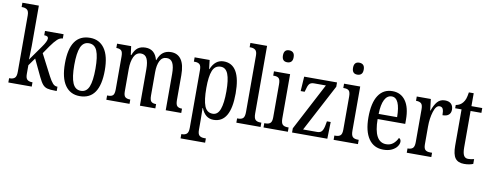

<svg xmlns="http://www.w3.org/2000/svg" viewBox="-76 -1163 4614 1802"><g transform="rotate(10 2231.0 -262.0)"><path d="M14 -41H22Q51 -41 67.5 -55.5Q84 -70 84 -113V-651Q84 -691 67 -705Q50 -719 22 -719H14V-760H171V-375Q171 -355 168 -265L167 -245L266 -385Q308 -443 308 -471Q308 -495 269 -495V-536H446V-495Q419 -495 394 -472Q369 -449 335 -401L284 -327L388 -126Q411 -82 429.5 -61.5Q448 -41 471 -41H475V0H463Q411 0 385 -7Q359 -14 341 -34.5Q323 -55 300 -103L223 -265L171 -192V-108Q171 -68 187.5 -54.5Q204 -41 233 -41H237V0H14Z M506 -269Q506 -546 698 -546Q787 -546 836.5 -476Q886 -406 886 -269Q886 10 695 10Q605 10 555.5 -60.5Q506 -131 506 -269ZM797 -269Q797 -384 774 -439Q751 -494 696 -494Q642 -494 618.5 -439Q595 -384 595 -269Q595 -153 619 -97Q643 -41 697 -41Q751 -41 774 -97Q797 -153 797 -269Z M948 -41H960Q990 -41 1004 -55Q1018 -69 1018 -113V-426Q1018 -468 1003 -481.5Q988 -495 958 -495H956V-536H1090L1101 -454H1106Q1125 -504 1153.5 -525Q1182 -546 1227 -546Q1316 -546 1342 -448H1345Q1364 -501 1395 -523.5Q1426 -546 1470 -546Q1533 -546 1567 -497.5Q1601 -449 1601 -349V-113Q1601 -69 1615.5 -55Q1630 -41 1660 -41H1662V0H1514V-347Q1514 -415 1496.5 -449.5Q1479 -484 1440 -484Q1395 -484 1374.5 -442.5Q1354 -401 1354 -335V-113Q1354 -69 1368 -55Q1382 -41 1412 -41H1415V0H1268V-347Q1268 -415 1250.5 -449.5Q1233 -484 1194 -484Q1149 -484 1127 -438Q1105 -392 1105 -321V-108Q1105 -67 1120.5 -54Q1136 -41 1167 -41H1169V0H948Z M1697 195H1703Q1732 195 1748.5 180.5Q1765 166 1765 123V-427Q1765 -468 1749.5 -481.5Q1734 -495 1705 -495H1695V-536H1838L1848 -451H1851Q1890 -546 1972 -546Q2133 -546 2133 -269Q2133 11 1970 11Q1890 11 1854 -81H1851Q1853 -23 1853 33V128Q1853 168 1869.5 181.5Q1886 195 1914 195H1931V236H1697ZM2044 -273Q2044 -383 2022.5 -437.5Q2001 -492 1953 -492Q1897 -492 1875 -437Q1853 -382 1853 -272Q1853 -157 1875 -100.5Q1897 -44 1953 -44Q2001 -44 2022.5 -102Q2044 -160 2044 -273Z M2187 -41H2197Q2229 -41 2244 -56Q2259 -71 2259 -115V-651Q2259 -691 2242 -705Q2225 -719 2197 -719H2187V-760H2346V-115Q2346 -71 2361.5 -56Q2377 -41 2409 -41H2418V0H2187Z M2508 -698Q2508 -755 2558 -755Q2582 -755 2596 -741.5Q2610 -728 2610 -698Q2610 -668 2596 -654.5Q2582 -641 2558 -641Q2508 -641 2508 -698ZM2446 -41H2456Q2488 -41 2503.5 -55Q2519 -69 2519 -110V-425Q2519 -467 2505 -481Q2491 -495 2461 -495H2451V-536H2605V-115Q2605 -71 2620.5 -56Q2636 -41 2668 -41H2678V0H2446Z M2718 -40 2954 -490H2841Q2809 -490 2795.5 -472Q2782 -454 2772 -411L2768 -397H2730L2739 -536H3052V-495L2815 -46H2951Q2981 -46 2995.5 -66.5Q3010 -87 3017 -132L3022 -160H3058L3054 0H2718Z M3176 -698Q3176 -755 3226 -755Q3250 -755 3264 -741.5Q3278 -728 3278 -698Q3278 -668 3264 -654.5Q3250 -641 3226 -641Q3176 -641 3176 -698ZM3114 -41H3124Q3156 -41 3171.5 -55Q3187 -69 3187 -110V-425Q3187 -467 3173 -481Q3159 -495 3129 -495H3119V-536H3273V-115Q3273 -71 3288.5 -56Q3304 -41 3336 -41H3346V0H3114Z M3399 -264Q3399 -403 3446 -474.5Q3493 -546 3580 -546Q3660 -546 3705 -483.5Q3750 -421 3750 -304V-264H3487Q3488 -45 3606 -45Q3645 -45 3672 -67Q3699 -89 3715 -124Q3735 -115 3735 -91Q3735 -69 3718.5 -45.5Q3702 -22 3669 -6Q3636 10 3588 10Q3497 10 3448 -61.5Q3399 -133 3399 -264ZM3664 -313Q3662 -496 3582 -496Q3538 -496 3514 -449Q3490 -402 3488 -313Z M3811 -41H3814Q3845 -41 3861 -55.5Q3877 -70 3877 -113V-427Q3877 -468 3861 -481.5Q3845 -495 3815 -495H3812V-536H3946L3959 -428H3962Q3981 -484 4008 -515Q4035 -546 4080 -546Q4119 -546 4139 -526Q4159 -506 4159 -471Q4159 -440 4139.5 -422.5Q4120 -405 4080 -405Q4080 -447 4071 -465Q4062 -483 4039 -483Q4005 -483 3985 -419Q3965 -355 3965 -276V-108Q3965 -68 3980.5 -54.5Q3996 -41 4026 -41H4045V0H3811Z M4247 -145V-490H4186V-521Q4230 -529 4253 -560Q4266 -576 4273.5 -597.5Q4281 -619 4287 -659H4333V-536H4436V-490H4333V-144Q4333 -90 4346 -66.5Q4359 -43 4388 -43Q4415 -43 4444 -51V-5Q4408 10 4358 10Q4300 10 4273.5 -25.5Q4247 -61 4247 -145Z"/></g></svg>

Font: Noto Serif Cond
Style: Regular
Weight: 400
Width: 3
Designer: Monotype Design Team
Foundry: Monotype Imaging Inc.
Version: Version 1.001